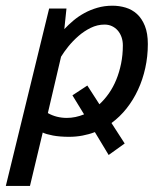

<svg xmlns="http://www.w3.org/2000/svg" viewBox="-39 -460 559 660"><path d="M129.9 -430.7H189.5L182.1 -359.9Q196.3 -375 213.4 -389.4Q230.5 -403.8 251 -415Q271.5 -426.3 295.7 -433.3Q319.8 -440.4 347.7 -440.4Q371.1 -440.4 393.1 -433.8Q415 -427.2 431.9 -411.9Q448.7 -396.5 459 -371.1Q469.2 -345.7 469.2 -308.6Q469.2 -266.1 460.4 -226.3Q451.7 -186.5 435.5 -151.6Q419.4 -116.7 396.2 -87.4Q373 -58.1 344.2 -37.1L389.6 33.2L334.5 72.8L287.1 -5.9Q266.6 2 244.4 6.1Q222.2 10.3 198.7 10.3Q167 10.3 143.3 5.9Q119.6 1.5 107.9 -4.4L64 179.2H-19ZM261.2 -166 302.7 -101.6Q320.3 -117.7 335.2 -138.9Q350.1 -160.2 360.6 -185.8Q371.1 -211.4 377.2 -241.2Q383.3 -271 383.3 -304.2Q383.3 -319.3 378.7 -332.5Q374 -345.7 365.7 -355.2Q357.4 -364.7 345.9 -370.1Q334.5 -375.5 320.3 -375.5Q295.9 -375.5 272.9 -364.3Q250 -353 230.7 -336.2Q211.4 -319.3 196 -300.3Q180.7 -281.2 170.9 -265.1L125.5 -71.3Q154.8 -54.7 190.9 -54.7Q220.2 -54.7 250 -66.9L210 -132.3Z"/></svg>

Font: PT Astra Sans
Style: Italic
Weight: 400
Italic angle: -16°
Designer: A.Korolkova, I. Chaeva
Foundry: ParaType Ltd
Version: Version 1.001; ttfautohint (v1.6)